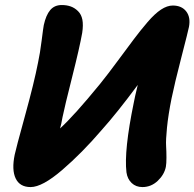

<svg xmlns="http://www.w3.org/2000/svg" viewBox="-20 -737 781 771"><path d="M103 14.2Q59.6 14.2 43 -20.3Q26.4 -54.7 39.1 -116.2Q43.5 -138.2 80.3 -271.7Q117.2 -405.3 132.8 -485.8Q140.6 -521.5 147.2 -574Q153.8 -626.5 155.8 -636.2Q164.6 -676.3 181.6 -696.5Q198.7 -716.8 228 -716.8Q247.6 -716.8 263.7 -711.2Q279.8 -705.6 293.2 -692.4Q306.6 -679.2 310.8 -658Q314.9 -636.7 310.1 -605Q299.8 -546.9 269.8 -428Q239.7 -309.1 231 -266.1Q226.1 -237.8 221.2 -221.2Q278.3 -273.4 380.9 -398.9Q412.1 -437.5 451.9 -491.5Q491.7 -545.4 517.6 -579.8Q543.5 -614.3 572.5 -648.2Q601.6 -682.1 626.5 -698.5Q651.4 -714.8 673.8 -714.8Q709.5 -714.8 727.8 -691.2Q746.1 -667.5 738.8 -628.9Q735.4 -611.8 708.3 -506.8Q681.2 -401.9 668.9 -341.8Q655.8 -276.4 650.6 -225.1Q645.5 -173.8 647 -151.4Q648.4 -128.9 648.4 -104.2Q648.4 -79.6 646 -66.9Q639.6 -35.6 613.3 -10.7Q586.9 14.2 551.8 14.2Q525.9 14.2 508.8 -2Q491.7 -18.1 487.8 -44.9Q477.5 -131.8 517.1 -324.2Q520.5 -343.8 533.2 -396Q449.2 -282.7 388.2 -214.8Q309.6 -123 229.7 -54.4Q149.9 14.2 103 14.2Z"/></svg>

Font: Shantell Sans Normal
Style: Bold Italic
Weight: 700
Italic angle: -11.31°
Designer: Stephen Nixon, Anya Danilova, Shantell Martin
Foundry: Arrow Type
Version: Version 1.006;[559af2be0]